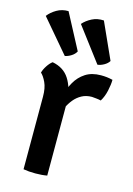

<svg xmlns="http://www.w3.org/2000/svg" viewBox="-115 -805 602 869"><g transform="rotate(15 186.0 -370.5)"><path d="M368 -495Q368 -473.5 361.5 -443.5Q355 -413.5 341 -391Q330.5 -393.5 320 -394.5Q309.5 -395.5 298.5 -396.5Q271.5 -396.5 251 -385.2Q230.5 -374 215.8 -356Q201 -338 190.8 -315.8Q180.5 -293.5 173 -271.5L157.5 -291Q159 -327 167.5 -364Q176 -401 193.8 -432.2Q211.5 -463.5 240.8 -482.5Q270 -501.5 313 -501.5Q328 -501.5 340.8 -500Q353.5 -498.5 368 -495ZM47 -443Q51 -458.5 62.5 -476Q74 -493.5 86 -502Q139 -492 165 -451.5Q191 -411 195 -349.5V0Q171 4.5 140 4.5Q108.5 4.5 84 0V-340Q84 -380.5 72 -406Q60 -431.5 47 -443ZM95.5 -744 183 -578.5Q176 -565 161 -555.5Q146 -546 131.5 -543.5L1.5 -696.5Q16.5 -716 40.8 -730.2Q65 -744.5 95.5 -744ZM261 -744.5 337.5 -575Q330 -562.5 314.5 -553.8Q299 -545 284.5 -543.5L164.5 -702.5Q180.5 -721 205.5 -733.8Q230.5 -746.5 261 -744.5Z"/></g></svg>

Font: Signika Negative Medium
Style: Regular
Weight: 500
Designer: Anna Giedry
Foundry: Anna Giedry
Version: Version 2.001